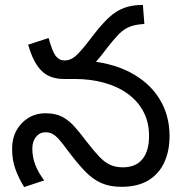

<svg xmlns="http://www.w3.org/2000/svg" viewBox="-20 -745 742 778"><path d="M472 12Q425 12 390 -3.5Q355 -19 324 -51.5Q293 -84 256 -133Q235 -162 220.5 -178.5Q206 -195 193.5 -202Q181 -209 164 -209Q141 -209 126 -190.5Q111 -172 111 -143Q111 -108 123 -77Q135 -46 159 -14L78 13Q56 -22 42.5 -59.5Q29 -97 29 -143Q29 -184 46.5 -216Q64 -248 94.5 -267Q125 -286 165 -286Q204 -286 230.5 -272.5Q257 -259 279.5 -234.5Q302 -210 328 -175Q358 -136 380.5 -112Q403 -88 425.5 -77.5Q448 -67 478 -67Q530 -67 557 -100Q584 -133 584 -194Q584 -250 561 -293Q538 -336 497 -365.5Q456 -395 401 -410Q346 -425 282 -425H238L316 -500Q428 -493 506 -452.5Q584 -412 625.5 -345.5Q667 -279 667 -194Q667 -132 645 -85.5Q623 -39 580 -13.5Q537 12 472 12ZM236 -425Q207 -425 180.5 -436Q154 -447 132 -477.5Q110 -508 94 -564L177 -591Q192 -536 206 -518Q220 -500 242 -500Q262 -500 279.5 -512.5Q297 -525 329 -565L360 -605Q394 -649 422.5 -675Q451 -701 483 -713Q515 -725 559 -725L565 -648Q530 -646 506.5 -637Q483 -628 463.5 -608.5Q444 -589 418 -556L395 -526Q367 -490 342 -468Q317 -446 291.5 -435.5Q266 -425 236 -425Z"/></svg>

Font: ltelugu15
Style: Book
Weight: 400
Designer: Jelle Bosma - Monotype Design Team
Foundry: Monotype Imaging Inc.
Version: Version 2.003